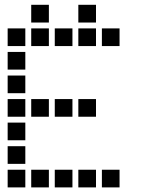

<svg xmlns="http://www.w3.org/2000/svg" viewBox="-20 -808 640 815"><path d="M113.5 -787.5Q112.5 -787.5 112.5 -787.5Q112.5 -787.5 112.5 -786.5V-713.5Q112.5 -712.5 112.5 -712.5Q112.5 -712.5 113.5 -712.5H186.5Q187.5 -712.5 187.5 -712.5Q187.5 -712.5 187.5 -713.5V-786.5Q187.5 -787.5 187.5 -787.5Q187.5 -787.5 186.5 -787.5ZM313.5 -787.5Q312.5 -787.5 312.5 -787.5Q312.5 -787.5 312.5 -786.5V-713.5Q312.5 -712.5 312.5 -712.5Q312.5 -712.5 313.5 -712.5H386.5Q387.5 -712.5 387.5 -712.5Q387.5 -712.5 387.5 -713.5V-786.5Q387.5 -787.5 387.5 -787.5Q387.5 -787.5 386.5 -787.5ZM13.5 -687.5Q12.5 -687.5 12.5 -687.5Q12.5 -687.5 12.5 -686.5V-613.5Q12.5 -612.5 12.5 -612.5Q12.5 -612.5 13.5 -612.5H86.5Q87.5 -612.5 87.5 -612.5Q87.5 -612.5 87.5 -613.5V-686.5Q87.5 -687.5 87.5 -687.5Q87.5 -687.5 86.5 -687.5ZM113.5 -687.5Q112.5 -687.5 112.5 -687.5Q112.5 -687.5 112.5 -686.5V-613.5Q112.5 -612.5 112.5 -612.5Q112.5 -612.5 113.5 -612.5H186.5Q187.5 -612.5 187.5 -612.5Q187.5 -612.5 187.5 -613.5V-686.5Q187.5 -687.5 187.5 -687.5Q187.5 -687.5 186.5 -687.5ZM213.5 -687.5Q212.5 -687.5 212.5 -687.5Q212.5 -687.5 212.5 -686.5V-613.5Q212.5 -612.5 212.5 -612.5Q212.5 -612.5 213.5 -612.5H286.5Q287.5 -612.5 287.5 -612.5Q287.5 -612.5 287.5 -613.5V-686.5Q287.5 -687.5 287.5 -687.5Q287.5 -687.5 286.5 -687.5ZM313.5 -687.5Q312.5 -687.5 312.5 -687.5Q312.5 -687.5 312.5 -686.5V-613.5Q312.5 -612.5 312.5 -612.5Q312.5 -612.5 313.5 -612.5H386.5Q387.5 -612.5 387.5 -612.5Q387.5 -612.5 387.5 -613.5V-686.5Q387.5 -687.5 387.5 -687.5Q387.5 -687.5 386.5 -687.5ZM413.5 -687.5Q412.5 -687.5 412.5 -687.5Q412.5 -687.5 412.5 -686.5V-613.5Q412.5 -612.5 412.5 -612.5Q412.5 -612.5 413.5 -612.5H486.5Q487.5 -612.5 487.5 -612.5Q487.5 -612.5 487.5 -613.5V-686.5Q487.5 -687.5 487.5 -687.5Q487.5 -687.5 486.5 -687.5ZM13.5 -587.5Q12.5 -587.5 12.5 -587.5Q12.5 -587.5 12.5 -586.5V-513.5Q12.5 -512.5 12.5 -512.5Q12.5 -512.5 13.5 -512.5H86.5Q87.5 -512.5 87.5 -512.5Q87.5 -512.5 87.5 -513.5V-586.5Q87.5 -587.5 87.5 -587.5Q87.5 -587.5 86.5 -587.5ZM13.5 -487.5Q12.5 -487.5 12.5 -487.5Q12.5 -487.5 12.5 -486.5V-413.5Q12.5 -412.5 12.5 -412.5Q12.5 -412.5 13.5 -412.5H86.5Q87.5 -412.5 87.5 -412.5Q87.5 -412.5 87.5 -413.5V-486.5Q87.5 -487.5 87.5 -487.5Q87.5 -487.5 86.5 -487.5ZM13.5 -387.5Q12.5 -387.5 12.5 -387.5Q12.5 -387.5 12.5 -386.5V-313.5Q12.5 -312.5 12.5 -312.5Q12.5 -312.5 13.5 -312.5H86.5Q87.5 -312.5 87.5 -312.5Q87.5 -312.5 87.5 -313.5V-386.5Q87.5 -387.5 87.5 -387.5Q87.5 -387.5 86.5 -387.5ZM113.5 -387.5Q112.5 -387.5 112.5 -387.5Q112.5 -387.5 112.5 -386.5V-313.5Q112.5 -312.5 112.5 -312.5Q112.5 -312.5 113.5 -312.5H186.5Q187.5 -312.5 187.5 -312.5Q187.5 -312.5 187.5 -313.5V-386.5Q187.5 -387.5 187.5 -387.5Q187.5 -387.5 186.5 -387.5ZM213.5 -387.5Q212.5 -387.5 212.5 -387.5Q212.5 -387.5 212.5 -386.5V-313.5Q212.5 -312.5 212.5 -312.5Q212.5 -312.5 213.5 -312.5H286.5Q287.5 -312.5 287.5 -312.5Q287.5 -312.5 287.5 -313.5V-386.5Q287.5 -387.5 287.5 -387.5Q287.5 -387.5 286.5 -387.5ZM313.5 -387.5Q312.5 -387.5 312.5 -387.5Q312.5 -387.5 312.5 -386.5V-313.5Q312.5 -312.5 312.5 -312.5Q312.5 -312.5 313.5 -312.5H386.5Q387.5 -312.5 387.5 -312.5Q387.5 -312.5 387.5 -313.5V-386.5Q387.5 -387.5 387.5 -387.5Q387.5 -387.5 386.5 -387.5ZM13.5 -287.5Q12.5 -287.5 12.5 -287.5Q12.5 -287.5 12.5 -286.5V-213.5Q12.5 -212.5 12.5 -212.5Q12.5 -212.5 13.5 -212.5H86.5Q87.5 -212.5 87.5 -212.5Q87.5 -212.5 87.5 -213.5V-286.5Q87.5 -287.5 87.5 -287.5Q87.5 -287.5 86.5 -287.5ZM13.5 -187.5Q12.5 -187.5 12.5 -187.5Q12.5 -187.5 12.5 -186.5V-113.5Q12.5 -112.5 12.5 -112.5Q12.5 -112.5 13.5 -112.5H86.5Q87.5 -112.5 87.5 -112.5Q87.5 -112.5 87.5 -113.5V-186.5Q87.5 -187.5 87.5 -187.5Q87.5 -187.5 86.5 -187.5ZM13.5 -87.5Q12.5 -87.5 12.5 -87.5Q12.5 -87.5 12.5 -86.5V-13.5Q12.5 -12.5 12.5 -12.5Q12.5 -12.5 13.5 -12.5H86.5Q87.5 -12.5 87.5 -12.5Q87.5 -12.5 87.5 -13.5V-86.5Q87.5 -87.5 87.5 -87.5Q87.5 -87.5 86.5 -87.5ZM113.5 -87.5Q112.5 -87.5 112.5 -87.5Q112.5 -87.5 112.5 -86.5V-13.5Q112.5 -12.5 112.5 -12.5Q112.5 -12.5 113.5 -12.5H186.5Q187.5 -12.5 187.5 -12.5Q187.5 -12.5 187.5 -13.5V-86.5Q187.5 -87.5 187.5 -87.5Q187.5 -87.5 186.5 -87.5ZM213.5 -87.5Q212.5 -87.5 212.5 -87.5Q212.5 -87.5 212.5 -86.5V-13.5Q212.5 -12.5 212.5 -12.5Q212.5 -12.5 213.5 -12.5H286.5Q287.5 -12.5 287.5 -12.5Q287.5 -12.5 287.5 -13.5V-86.5Q287.5 -87.5 287.5 -87.5Q287.5 -87.5 286.5 -87.5ZM313.5 -87.5Q312.5 -87.5 312.5 -87.5Q312.5 -87.5 312.5 -86.5V-13.5Q312.5 -12.5 312.5 -12.5Q312.5 -12.5 313.5 -12.5H386.5Q387.5 -12.5 387.5 -12.5Q387.5 -12.5 387.5 -13.5V-86.5Q387.5 -87.5 387.5 -87.5Q387.5 -87.5 386.5 -87.5ZM413.5 -87.5Q412.5 -87.5 412.5 -87.5Q412.5 -87.5 412.5 -86.5V-13.5Q412.5 -12.5 412.5 -12.5Q412.5 -12.5 413.5 -12.5H486.5Q487.5 -12.5 487.5 -12.5Q487.5 -12.5 487.5 -13.5V-86.5Q487.5 -87.5 487.5 -87.5Q487.5 -87.5 486.5 -87.5Z"/></svg>

Font: Doto Black
Style: Regular
Weight: 900
Monospace: yes
Version: Version 1.000